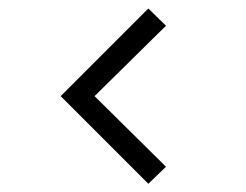

<svg xmlns="http://www.w3.org/2000/svg" viewBox="-20 -515 593 462"><path d="M336.9 -72.8 126 -283.7 336.9 -494.6 379.4 -453.1 207.5 -283.7 379.4 -113.8Z"/></svg>

Font: Potro Sans Bangla
Style: Regular
Weight: 400
Designer: Jayed Ahsan Saad
Foundry: Codepotro
Version: Potro Sans Bangla;Version 0.996;CodepotroFonts;